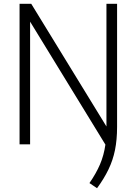

<svg xmlns="http://www.w3.org/2000/svg" viewBox="-20 -760 720 1011"><path d="M491 231 451 204Q486 153.5 506.5 105.8Q527 58 535 1.5L138.5 -646V0H83V-740H144.5L540.5 -94V-740H596.5V-91.5Q596.5 -24 585.5 30Q574.5 84 551.2 132.2Q528 180.5 491 231Z"/></svg>

Font: Encode Sans SmCnd Lt
Style: Regular
Weight: 300
Width: 4
Designer: Multiple Designers
Foundry: Impallari Type
Version: Version 3.002; ttfautohint (v1.8.3) -l 8 -r 50 -G 200 -x 14 